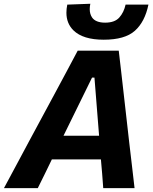

<svg xmlns="http://www.w3.org/2000/svg" viewBox="-52 -976 792 996"><path d="M-31.5 0Q-0.5 -58 34 -122Q68 -185.5 99 -243.5L230.5 -487.5Q264 -550.5 293 -604Q321.5 -657.5 351 -713H564Q570 -658 576.5 -605.5Q582.5 -552.5 590 -487L618 -240Q625 -182 632.2 -119.2Q639.5 -56.5 646 0H483.5Q481 -36 478 -74Q474.5 -111.5 471.5 -149H217Q199 -111.5 180.5 -73.8Q162 -36 144 0ZM425.5 -573.5 277.5 -272H462L438 -573.5ZM486 -770Q378.5 -770 329 -818.5Q292.5 -854.5 292.5 -910Q292.5 -930 297 -952L416.5 -956.5Q413.5 -941.5 413.5 -928.5Q413.5 -903.5 425.5 -885.5Q444 -858.5 493.5 -858.5Q543 -858.5 566.8 -885Q590.5 -911.5 599.5 -952H718Q699.5 -862.5 647.5 -816.2Q595.5 -770 486 -770Z"/></svg>

Font: Heraclito
Style: Bold Italic
Weight: 700
Italic angle: -12°
Designer: Kostas Bartsokas (font) & Cristiano Sobral (main changes)
Foundry: Kostas Bartsokas (font) & Cristiano Sobral (main changes)
Version: Version 1.00;July 8, 2020;FontCreator 13.0.0.2655 64-bit